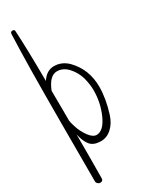

<svg xmlns="http://www.w3.org/2000/svg" viewBox="-248 -818 828 1062"><g transform="rotate(-30 166.0 -287.0)"><path d="M81 -142Q70 -177 70 -186V-250Q69 -290 69 -376Q100 -455 148 -455Q187 -455 217.5 -421.5Q248 -388 261 -343Q272 -299 272 -263Q272 -183 240 -112Q208 -41 164 -40Q140 -40 116.5 -72Q93 -104 81 -142ZM69 -439Q68 -646 61 -761Q61 -773 48 -773Q35 -773 34 -760Q26 -579 26 -208V92V177Q26 186 33 192.5Q40 199 49 199Q67 199 67 181Q67 122 68 41V-98Q79 -48 100 -23.5Q121 1 164 2Q204 3 235 -25Q266 -53 281 -100Q309 -188 309 -264Q309 -374 237 -449Q198 -488 148 -488Q100 -488 69 -439Z"/></g></svg>

Font: Neythal
Style: Regular
Weight: 400
Designer: Tharique Azeez
Foundry: Tharique Azeez
Version: Version 0.44